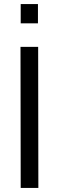

<svg xmlns="http://www.w3.org/2000/svg" viewBox="-20 -926 292 946"><path d="M81 -695H168L169 0H82ZM82 -906H167V-811H82Z"/></svg>

Font: Panefresco 500wt
Style: Regular
Weight: 700
Foundry: Campivisivi & Chank Co
Version: Version 1.001